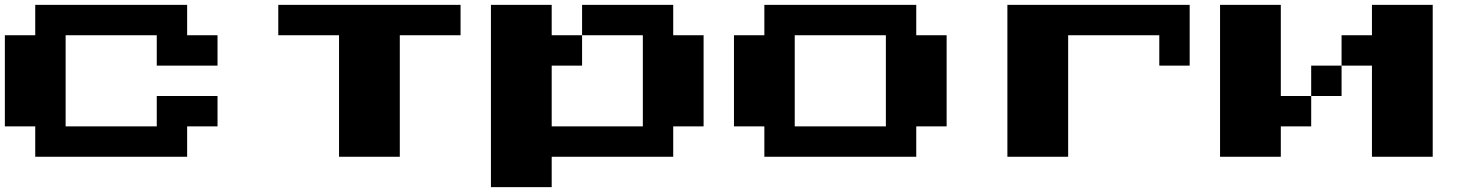

<svg xmlns="http://www.w3.org/2000/svg" viewBox="-20 -770 6040 790"><path d="M125 -125V-250H0V-625H125V-750H750V-625H875V-500H625V-625H250V-250H625V-375H875V-250H750V-125Z M1375 -125V-625H1125V-750H1875V-625H1625V-125Z M2875 -625V-250H2750V-125H2250V0H2000V-750H2250V-625H2375V-500H2250V-250H2625V-625H2375V-750H2750V-625Z M3125 -125V-250H3000V-625H3125V-750H3750V-625H3875V-250H3750V-125ZM3250 -250H3625V-625H3250Z M4125 -125V-750H4875V-500H4750V-625H4375V-125Z M5250 -375H5375V-250H5250V-125H5000V-750H5250ZM5875 -750V-125H5625V-500H5500V-625H5625V-750ZM5375 -500H5500V-375H5375Z"/></svg>

Font: Press Start 2P
Style: Regular
Weight: 400
Designer: CodeMan38
Foundry: CodeMan38
Version: Version 3.000